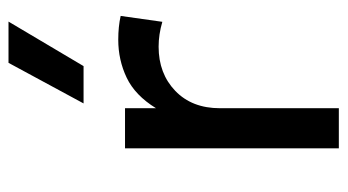

<svg xmlns="http://www.w3.org/2000/svg" viewBox="-198 -598 797 440"><g transform="rotate(-90 200.0 -378.5)"><path d="M79.5 0V-490H171.5V-419Q201 -467 241.5 -486.2Q282 -505.5 328.5 -505.5Q358.5 -505.5 383 -500L369.5 -404.5Q340.5 -413 312.5 -413Q251 -413 211.2 -374.8Q171.5 -336.5 171.5 -272.5V0ZM182.5 -585 275.5 -757H370L268 -585Z"/></g></svg>

Font: Geologica Light
Style: Regular
Weight: 300
Designer: Sindre Bremnes, Frode Helland
Foundry: Monokrom Skriftforlag AS
Version: Version 1.010; ttfautohint (v1.8.4.7-5d5b);gftools[0.9.28]